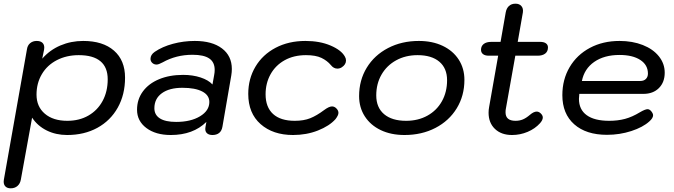

<svg xmlns="http://www.w3.org/2000/svg" viewBox="-43 -722 3656 1041"><path d="M-23 263Q-23 256 -22 252L103 -454Q106 -476 120.5 -488Q135 -500 156 -500Q176 -500 186.5 -490.5Q197 -481 197 -464Q197 -457 196 -453L186 -404Q227 -451 284.5 -475.5Q342 -500 408 -500Q515 -500 575 -447.5Q635 -395 635 -301Q635 -209 595.5 -138.5Q556 -68 485 -29Q414 10 321 10Q260 10 210.5 -14.5Q161 -39 131 -84L70 252Q66 274 51.5 286.5Q37 299 15 299Q-3 299 -13 289.5Q-23 280 -23 263ZM541 -292Q541 -357 501.5 -390Q462 -423 384 -423Q318 -423 265.5 -396Q213 -369 184 -320Q155 -271 155 -209Q155 -144 200 -105.5Q245 -67 322 -67Q387 -67 436.5 -95.5Q486 -124 513.5 -175Q541 -226 541 -292Z M700 -127Q700 -183 731.5 -226Q763 -269 819.5 -292.5Q876 -316 950 -316Q1002 -316 1044.5 -302Q1087 -288 1109 -264L1118 -314Q1121 -329 1121 -343Q1121 -385 1091.5 -405Q1062 -425 1001 -425Q912 -425 839 -384Q817 -372 806 -372Q792 -372 782.5 -381Q773 -390 773 -403Q773 -425 796 -441Q837 -469 894.5 -484.5Q952 -500 1013 -500Q1107 -500 1160.5 -459.5Q1214 -419 1214 -348Q1214 -331 1211 -313L1163 -35Q1159 -12 1145 -1Q1131 10 1109 10Q1091 10 1080.5 1.5Q1070 -7 1070 -23Q1070 -30 1071 -33L1076 -61Q1004 10 883 10Q801 10 750.5 -28Q700 -66 700 -127ZM1092 -169Q1092 -206 1053.5 -226Q1015 -246 946 -246Q875 -246 834.5 -216.5Q794 -187 794 -135Q794 -99 824 -80Q854 -61 912 -61Q991 -61 1041.5 -91.5Q1092 -122 1092 -169Z M1303 -213Q1303 -295 1342 -360.5Q1381 -426 1451.5 -463Q1522 -500 1613 -500Q1691 -500 1749.5 -475Q1808 -450 1827 -415Q1833 -405 1833 -394Q1833 -372 1810 -357Q1799 -350 1786 -350Q1766 -350 1751 -369Q1731 -393 1700 -408Q1669 -423 1616 -423Q1550 -423 1500.5 -395.5Q1451 -368 1424 -319.5Q1397 -271 1397 -211Q1397 -141 1437.5 -104Q1478 -67 1555 -67Q1604 -67 1639 -81Q1674 -95 1714 -125Q1741 -145 1757 -145Q1769 -145 1779 -136Q1792 -124 1792 -110Q1792 -97 1776 -76Q1743 -39 1681 -14.5Q1619 10 1546 10Q1437 10 1370 -49Q1303 -108 1303 -213Z M1904 -201Q1904 -287 1945.5 -355Q1987 -423 2061 -461.5Q2135 -500 2228 -500Q2301 -500 2357 -473.5Q2413 -447 2444 -399Q2475 -351 2475 -289Q2475 -203 2433.5 -135Q2392 -67 2318 -28.5Q2244 10 2150 10Q2077 10 2021.5 -16.5Q1966 -43 1935 -91Q1904 -139 1904 -201ZM2381 -287Q2381 -352 2339 -387.5Q2297 -423 2221 -423Q2156 -423 2105 -395Q2054 -367 2025.5 -317.5Q1997 -268 1997 -205Q1997 -139 2039.5 -103Q2082 -67 2159 -67Q2224 -67 2274.5 -95Q2325 -123 2353 -173Q2381 -223 2381 -287Z M2700 -134Q2698 -126 2698 -113Q2698 -67 2752 -67Q2774 -67 2792 -74.5Q2810 -82 2831 -100Q2851 -117 2867 -117Q2879 -117 2889.5 -106.5Q2900 -96 2900 -85Q2900 -71 2885 -54Q2858 -24 2817.5 -7Q2777 10 2733 10Q2675 10 2640.5 -23Q2606 -56 2606 -111Q2606 -126 2609 -142L2658 -420H2607Q2587 -420 2576 -428.5Q2565 -437 2565 -452Q2565 -472 2579.5 -483.5Q2594 -495 2621 -495H2671L2699 -655Q2703 -677 2716.5 -689.5Q2730 -702 2752 -702Q2773 -702 2784 -689Q2795 -676 2792 -655L2764 -495H2885Q2906 -495 2917 -487Q2928 -479 2928 -465Q2928 -443 2913 -431.5Q2898 -420 2872 -420H2751Z M3006 -206Q3006 -291 3045.5 -358Q3085 -425 3155.5 -462.5Q3226 -500 3316 -500Q3386 -500 3442 -478Q3498 -456 3529.5 -416.5Q3561 -377 3561 -328Q3561 -276 3529.5 -244.5Q3498 -213 3445 -213H3098Q3096 -193 3096 -186Q3096 -128 3138 -97.5Q3180 -67 3260 -67Q3307 -67 3346 -77.5Q3385 -88 3426 -113Q3455 -130 3468 -130Q3478 -130 3487 -120Q3498 -107 3498 -97Q3498 -82 3478 -64Q3443 -32 3380 -11.5Q3317 9 3248 9Q3135 9 3070.5 -48Q3006 -105 3006 -206ZM3429 -283Q3448 -283 3459 -294Q3470 -305 3470 -323Q3470 -370 3428.5 -397Q3387 -424 3316 -424Q3233 -424 3179 -386.5Q3125 -349 3112 -283Z"/></svg>

Font: Kodchasan Medium
Style: Italic
Weight: 500
Italic angle: -10°
Version: Version 1.000; ttfautohint (v1.6)